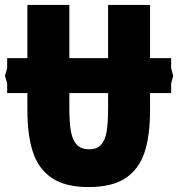

<svg xmlns="http://www.w3.org/2000/svg" viewBox="-59 -745 722 778"><path d="M52 -298V-368H-30V-407L-39 -438L-30 -468.5V-509.5H52V-725H222V-509.5H379V-725H549V-509.5H634.5V-468.5L643 -438L634.5 -407V-368H549V-298Q549 -195 526.5 -127.2Q504 -59.5 449.5 -23.2Q395 13 300 13Q206.5 13 152 -23.2Q97.5 -59.5 74.8 -127.5Q52 -195.5 52 -298ZM302 -140Q333.5 -140 350.2 -158Q367 -176 373 -211.2Q379 -246.5 379 -306V-368H222V-306Q222 -247.5 228.5 -212Q235 -176.5 252.5 -158.2Q270 -140 302 -140Z"/></svg>

Font: JuliaMono Black
Style: Regular
Weight: 900
Monospace: yes
Designer: cormullion
Foundry: corm
Version: Version 0.054; ttfautohint (v1.8.4)